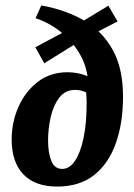

<svg xmlns="http://www.w3.org/2000/svg" viewBox="-20 -674 494 707"><path d="M191 13Q109 13 66 -32Q23 -77 23 -160Q23 -224 48 -280.5Q73 -337 119 -372.5Q165 -408 229 -408Q247 -408 265.5 -404.5Q284 -401 299.5 -394.5Q315 -388 323 -377L300 -332Q292 -337 280 -340Q268 -343 257 -343Q220 -343 198 -314Q176 -285 166.5 -242Q157 -199 157 -157Q157 -111 169 -81.5Q181 -52 209 -52Q236 -52 256 -81.5Q276 -111 287.5 -165Q299 -219 299 -292Q299 -310 298 -324Q297 -338 295 -352L305 -370Q301 -429 273 -476.5Q245 -524 202.5 -557.5Q160 -591 111 -607L132 -654Q221 -638 288.5 -599Q356 -560 394.5 -491.5Q433 -423 433 -318Q433 -220 406 -145Q379 -70 325.5 -28.5Q272 13 191 13ZM143 -441 110 -500 247 -573 379 -653 413 -595 283 -528Z"/></svg>

Font: Rasa
Style: Italic
Weight: 400
Italic angle: -7.10001°
Designer: Anna Giedrys (Yrsa+Rasa design), David Brezina (Yrsa art-direction, Rasa art-direction, design)
Foundry: Rosetta Type Foundry
Version: Version 2.004